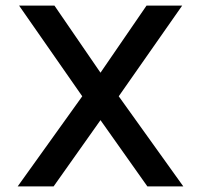

<svg xmlns="http://www.w3.org/2000/svg" viewBox="-20 -664 717 684"><path d="M43 0 273 -321 48 -644H174L338 -405L502 -644H629L403 -321L633 0H505L338 -236L171 0Z"/></svg>

Font: Kanit
Style: Regular
Weight: 400
Designer: Katatrad Team
Foundry: CadsonDemak
Version: Version 2.000; ttfautohint (v1.8.3)